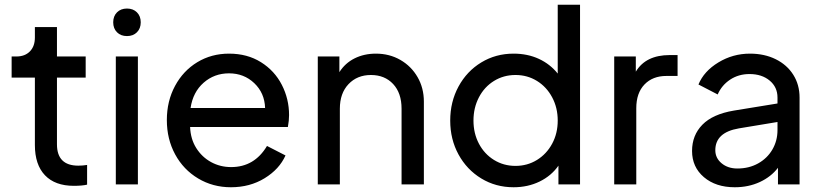

<svg xmlns="http://www.w3.org/2000/svg" viewBox="-20 -777 3461 809"><path d="M127 -166V-450H29V-539H49Q85 -539 106 -560.5Q127 -582 127 -619V-663H220V-539H341V-450H220V-169Q220 -79 310 -79Q329 -79 347 -82V1Q326 6 291 6Q212 6 169.5 -38.5Q127 -83 127 -166Z M468 -539H561V0H468ZM515 -741Q541 -741 557 -725Q573 -709 573 -683Q573 -657 557 -641Q541 -625 515 -625Q489 -625 473 -641Q457 -657 457 -683Q457 -709 473 -725Q489 -741 515 -741Z M683 -271Q683 -351 717.5 -415Q752 -479 811.5 -515Q871 -551 945 -551Q1022 -551 1079.5 -515Q1137 -479 1167.5 -419.5Q1198 -360 1198 -292Q1198 -269 1193 -242H781Q783 -191 807 -153Q831 -115 869.5 -94Q908 -73 954 -73Q1052 -73 1105 -162L1183 -122Q1157 -64 1095 -26Q1033 12 953 12Q877 12 815 -25Q753 -62 718 -126.5Q683 -191 683 -271ZM1097 -322Q1095 -385 1051.5 -426.5Q1008 -468 945 -468Q883 -468 838 -428.5Q793 -389 783 -322Z M1319 -539H1410V-473Q1434 -511 1474 -531Q1514 -551 1564 -551Q1621 -551 1667 -524.5Q1713 -498 1739.5 -452Q1766 -406 1766 -349V0H1672V-319Q1672 -385 1636.5 -423Q1601 -461 1543 -461Q1485 -461 1448.5 -422.5Q1412 -384 1412 -319V0H1319Z M1877 -269Q1877 -348 1912 -412.5Q1947 -477 2008 -514Q2069 -551 2144 -551Q2203 -551 2250.5 -529Q2298 -507 2330 -467V-757H2424V0H2333V-79Q2303 -36 2253.5 -12Q2204 12 2144 12Q2069 12 2008 -25Q1947 -62 1912 -126Q1877 -190 1877 -269ZM2152 -78Q2202 -78 2242.5 -103Q2283 -128 2306.5 -171.5Q2330 -215 2330 -269Q2330 -323 2306.5 -367Q2283 -411 2242.5 -436Q2202 -461 2152 -461Q2102 -461 2061.5 -436Q2021 -411 1998 -367Q1975 -323 1975 -269Q1975 -215 1998 -171.5Q2021 -128 2061.5 -103Q2102 -78 2152 -78Z M2568 -539H2659V-475Q2701 -545 2802 -545H2835V-457H2788Q2730 -457 2695.5 -421Q2661 -385 2661 -321V0H2568Z M2896 -141Q2896 -207 2939.5 -251.5Q2983 -296 3072 -311L3256 -341V-366Q3256 -410 3223 -437.5Q3190 -465 3138 -465Q3092 -465 3056.5 -441.5Q3021 -418 3004 -379L2923 -421Q2946 -477 3007 -514Q3068 -551 3140 -551Q3201 -551 3248.5 -527.5Q3296 -504 3322.5 -462Q3349 -420 3349 -366V0H3258V-70Q3229 -32 3181.5 -10Q3134 12 3076 12Q2996 12 2946 -30.5Q2896 -73 2896 -141ZM3087 -67Q3136 -67 3174.5 -88.5Q3213 -110 3234.5 -147Q3256 -184 3256 -229V-263L3093 -236Q2994 -219 2994 -144Q2994 -111 3020.5 -89Q3047 -67 3087 -67Z"/></svg>

Font: Evergrow Sans 
Style: Medium
Weight: 500
Foundry: 10Web
Version: Version 1.000